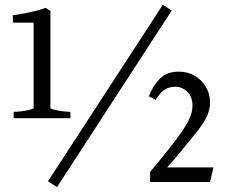

<svg xmlns="http://www.w3.org/2000/svg" viewBox="-20 -747 933 788"><path d="M36 -262V-288Q50 -288 73.5 -291Q97 -294 118 -302V-654H34L32 -684Q64 -689 101.5 -696.5Q139 -704 167 -715L187 -702V-302Q208 -294 232 -291Q256 -288 269 -288V-262ZM214 21 177 -3 648 -727 685 -704ZM596 0V-42Q607 -54 629 -81Q651 -108 676.5 -140Q702 -172 720 -198Q743 -230 756.5 -258Q770 -286 770 -314Q770 -349 749 -370Q728 -391 699 -391Q674 -391 655 -378.5Q636 -366 619 -337L591 -352Q607 -394 635.5 -423.5Q664 -453 714 -453Q750 -453 779 -436Q808 -419 825 -390.5Q842 -362 842 -327Q842 -290 822.5 -256.5Q803 -223 775 -190Q747 -156 716 -118Q685 -80 666 -60H856L842 0Z"/></svg>

Font: Joan
Style: Regular
Weight: 400
Designer: Paolo Biagini
Version: Version 1.001; ttfautohint (v1.8.4.7-5d5b);gftools[0.9.30]